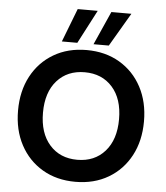

<svg xmlns="http://www.w3.org/2000/svg" viewBox="-61 -985 907 1051"><g transform="rotate(5 392.0 -459.5)"><path d="M392 12Q289 12 211 -34Q133 -80 89.5 -161.5Q46 -243 46 -350Q46 -457 89.5 -538.5Q133 -620 211 -666Q289 -712 392 -712Q495 -712 573 -666Q651 -620 694.5 -538.5Q738 -457 738 -350Q738 -243 694.5 -161.5Q651 -80 573 -34Q495 12 392 12ZM392 -109Q487 -109 544 -173.5Q601 -238 601 -350Q601 -462 544 -526Q487 -590 392 -590Q297 -590 240 -526Q183 -462 183 -350Q183 -238 240 -173.5Q297 -109 392 -109ZM426 -747 508 -931H618L510 -747ZM252 -747 323 -931H433L337 -747Z"/></g></svg>

Font: DM Sans
Style: Bold
Weight: 700
Designer: Colophon Foundry, Jonny Pinhorn
Foundry: Colophon Foundry
Version: Version 4.004; ttfautohint (v1.8.4.7-5d5b)